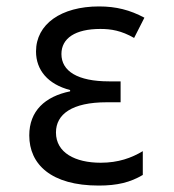

<svg xmlns="http://www.w3.org/2000/svg" viewBox="-20 -567 540 597"><path d="M287 10C345 10 385 0 424 -23V-97C389 -76 348 -61 293 -61C214 -61 154 -92 154 -155C154 -212 204 -249 312 -249H355V-314H319C221 -314 171 -346 171 -399C171 -448 214 -477 292 -477C325 -477 357 -472 397 -449L429 -512C384 -536 341 -547 288 -547C170 -547 92 -492 92 -407C92 -349 129 -305 198 -287V-283C120 -267 71 -222 71 -146C71 -56 139 10 287 10Z"/></svg>

Font: Noto Sans Mono ExtraCondensed
Style: Regular
Weight: 400
Width: 2
Designer: Monotype Design Team
Foundry: Monotype Imaging Inc.
Version: Version 2.014